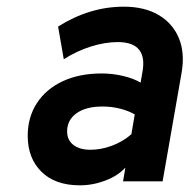

<svg xmlns="http://www.w3.org/2000/svg" viewBox="-20 -543 568 575"><path d="M219 12Q145 12 104 -28.8Q63 -69.5 63 -136Q63 -192 90.5 -234.2Q118 -276.5 168 -299.8Q218 -323 284.5 -323Q317 -323 348.8 -315.5Q380.5 -308 401 -295.5L406 -324Q424.5 -417 332.5 -417Q295 -417 252.5 -403.8Q210 -390.5 171 -365.5L154 -463.5Q248.5 -523 351 -523Q412.5 -523 454.8 -498.2Q497 -473.5 515.5 -429.2Q534 -385 524 -326L467 0H348.5L355.5 -41Q333 -16.5 295.5 -2.2Q258 12 219 12ZM251 -94.5Q282.5 -94.5 315 -106.5Q347.5 -118.5 373.5 -141L383.5 -200.5Q365 -211 340 -217.5Q315 -224 287 -224Q237.5 -224 209.2 -203.8Q181 -183.5 181 -149.5Q181 -123.5 199.8 -109Q218.5 -94.5 251 -94.5Z"/></svg>

Font: Overpass
Style: Bold Italic
Weight: 700
Italic angle: -10°
Designer: Delve Withrington, Dave Bailey, Thomas Jockin
Foundry: Delve Fonts LLC
Version: Version 4.000; ttfautohint (v1.8.3)